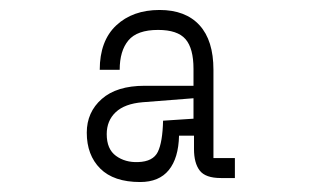

<svg xmlns="http://www.w3.org/2000/svg" viewBox="-20 -790 640 385"><path d="M451 -433H423Q392 -433 380.5 -448Q369 -463 369 -491V-518H339Q338 -473 318.5 -449Q299 -425 261 -425Q208 -425 181 -452Q154 -479 154 -524Q154 -565 184 -591.5Q214 -618 270 -618H368V-652Q368 -693 352 -711.5Q336 -730 297 -730Q255 -730 237.5 -709Q220 -688 220 -650H180Q180 -708 213 -739Q246 -770 300 -770Q352 -770 380 -739.5Q408 -709 408 -650V-473H451ZM307 -548 368 -552V-593L266 -585Q230 -582 212 -565Q194 -548 194 -521Q194 -491 212.5 -477.5Q231 -464 257 -465Q287 -466 296.5 -485.5Q306 -505 307 -548Z"/></svg>

Font: Fliege Mono Thin
Style: Regular
Weight: 100
Version: Version 0.020;Glyphs 3.3 (3306)